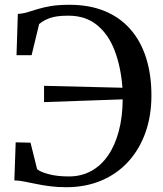

<svg xmlns="http://www.w3.org/2000/svg" viewBox="-20 -771 682 802"><path d="M256 11Q220 11 189.2 7Q158.5 3 131.8 -2.5Q105 -8 82.2 -12.5Q59.5 -17 40 -17.5L45.5 -176.5L107.5 -175L135 -64.5Q147 -53.5 182.2 -43.8Q217.5 -34 268 -34Q320 -34 361.2 -56.8Q402.5 -79.5 431.5 -121.8Q460.5 -164 476.2 -223.2Q492 -282.5 492.5 -356L164 -344.5V-412.5L491.5 -404.5Q485 -491 459.2 -559Q433.5 -627 385.5 -666.2Q337.5 -705.5 265.5 -705.5Q215 -705.5 188 -695.5Q161 -685.5 143.5 -670.5L112 -540.5H49L54.5 -713Q75.5 -714 95 -720Q114.5 -726 138 -733.2Q161.5 -740.5 193.2 -745.8Q225 -751 270.5 -751Q353.5 -751 417.2 -724.8Q481 -698.5 524.5 -649Q568 -599.5 590.2 -529.5Q612.5 -459.5 612.5 -372.5Q612.5 -287.5 587.5 -217.2Q562.5 -147 515.8 -95.8Q469 -44.5 403.2 -16.8Q337.5 11 256 11Z"/></svg>

Font: Merriweather 60pt
Style: Regular
Weight: 400
Version: Version 2.100